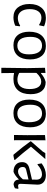

<svg xmlns="http://www.w3.org/2000/svg" viewBox="1038 -1544 691 2806"><g transform="rotate(90 1383.0 -140.5)"><path d="M364 -439 350 -370 341 -367Q289 -401 238 -401Q179 -401 146 -356Q113 -311 113 -230Q113 -149 147.5 -102.5Q182 -56 243 -56Q270 -56 299.5 -65Q329 -74 355 -90L364 -85L355 -18Q294 8 233 8Q142 8 90 -54.5Q38 -117 38 -226Q38 -337 92.5 -401.5Q147 -466 241 -466Q272 -466 305.5 -458.5Q339 -451 364 -439Z M848 -235Q848 -119 794 -55.5Q740 8 640 8Q546 8 494.5 -52.5Q443 -113 443 -223Q443 -339 497.5 -402.5Q552 -466 652 -466Q745 -466 796.5 -405.5Q848 -345 848 -235ZM518 -241Q518 -145 550.5 -97Q583 -49 645 -49Q708 -49 741 -91Q774 -133 774 -217Q774 -312 741.5 -361Q709 -410 647 -410Q584 -410 551 -367Q518 -324 518 -241Z M1356 -243Q1356 -123 1298 -57.5Q1240 8 1133 8Q1091 8 1046 -1L1048 185H970L975 -194L970 -453L1046 -460L1045 -395H1052Q1087 -424 1115 -439Q1143 -454 1178 -463Q1264 -463 1310 -406Q1356 -349 1356 -243ZM1281 -227Q1281 -310 1252.5 -354Q1224 -398 1171 -398Q1140 -398 1109.5 -381Q1079 -364 1045 -328L1044 -201L1045 -76Q1094 -50 1143 -50Q1209 -50 1245 -96Q1281 -142 1281 -227Z M1840 -235Q1840 -119 1786 -55.5Q1732 8 1632 8Q1538 8 1486.5 -52.5Q1435 -113 1435 -223Q1435 -339 1489.5 -402.5Q1544 -466 1644 -466Q1737 -466 1788.5 -405.5Q1840 -345 1840 -235ZM1510 -241Q1510 -145 1542.5 -97Q1575 -49 1637 -49Q1700 -49 1733 -91Q1766 -133 1766 -217Q1766 -312 1733.5 -361Q1701 -410 1639 -410Q1576 -410 1543 -367Q1510 -324 1510 -241Z M1955 -194 1953 -453 2030 -460 2028 -201 2029 0H1952ZM2123 -248Q2211 -133 2317 -14V-5Q2298 1 2275.5 4.5Q2253 8 2246 9L2238 5Q2117 -138 2045 -241V-248L2192 -417L2218 -458H2304Z M2678 -346Q2678 -329 2672 -223Q2666 -117 2666 -99Q2666 -77 2673 -68.5Q2680 -60 2697 -60Q2712 -60 2731 -66L2739 -59L2731 -14Q2702 3 2674 6Q2643 3 2624.5 -16Q2606 -35 2605 -68H2598Q2544 -13 2491 7Q2424 7 2386.5 -26.5Q2349 -60 2349 -118Q2349 -162 2372.5 -188Q2396 -214 2442 -225L2604 -263L2605 -328Q2605 -367 2584.5 -388Q2564 -409 2526 -409Q2492 -409 2458 -393Q2424 -377 2385 -343L2377 -347L2367 -404Q2450 -466 2538 -466Q2603 -466 2640.5 -434Q2678 -402 2678 -346ZM2458 -177Q2438 -171 2429 -160.5Q2420 -150 2420 -129Q2420 -96 2438.5 -77.5Q2457 -59 2488 -59Q2543 -59 2600 -130L2603 -212Z"/></g></svg>

Font: Alegreya Sans
Style: Regular
Weight: 400
Designer: Juan Pablo del Peral
Foundry: Huerta Tipografica
Version: Version 2.008; ttfautohint (v1.6)